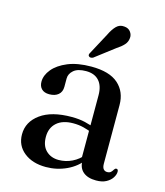

<svg xmlns="http://www.w3.org/2000/svg" viewBox="-105 -763 732 854"><g transform="rotate(15 260.5 -336.0)"><path d="M336 -58.5V-67L330 -69V-357.5Q330 -401 309.2 -424.2Q288.5 -447.5 249.5 -447.5Q211 -447.5 192.2 -431.2Q173.5 -415 173.5 -393.5V-355Q173.5 -331.5 158.2 -318.5Q143 -305.5 116.5 -305.5Q93.5 -305.5 81.2 -317.8Q69 -330 69 -351Q69 -380.5 92 -408.5Q115 -436.5 159.2 -454.8Q203.5 -473 267 -473Q350.5 -473 391 -437Q431.5 -401 431.5 -340V-70.5Q431.5 -53.5 437.8 -45.8Q444 -38 455 -38Q466.5 -38 472.2 -43.8Q478 -49.5 481.5 -56Q483.5 -59 485.8 -61Q488 -63 491.5 -63Q496 -63 498 -59.8Q500 -56.5 500 -51Q500 -38 490.8 -23.5Q481.5 -9 463.2 1Q445 11 417 11Q378.5 11 357.2 -7Q336 -25 336 -58.5ZM46 -102.5Q46 -160 97 -197Q148 -234 240.5 -234Q275 -234 302.2 -227.5Q329.5 -221 351 -211.5L344 -189Q323.5 -197.5 301.8 -203Q280 -208.5 254.5 -208.5Q205.5 -208.5 178.5 -184.5Q151.5 -160.5 151.5 -119Q151.5 -78 174.2 -56Q197 -34 232.5 -34Q264.5 -34 294 -48.2Q323.5 -62.5 345 -89.5L354 -70Q326 -31 281 -10Q236 11 185.5 11Q123.5 11 84.8 -20Q46 -51 46 -102.5ZM297.5 -628.5Q310.5 -655.5 325.5 -670.5Q340.5 -685.5 362 -683Q381.5 -681.5 391.2 -668Q401 -654.5 399 -639.5Q397.5 -621.5 385.2 -608Q373 -594.5 352 -581L263.5 -513.5Q258.5 -511 253.2 -510.8Q248 -510.5 244.5 -514Q240.5 -517.5 241.5 -522.2Q242.5 -527 245.5 -531.5Z"/></g></svg>

Font: Fraunces 48pt
Style: Regular
Weight: 400
Version: Version 1.000;[b76b70a41]